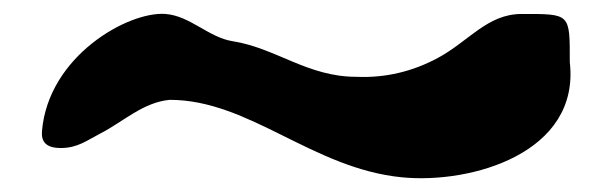

<svg xmlns="http://www.w3.org/2000/svg" viewBox="-20 -611 882 275"><path d="M40.1 -423C39 -408.8 45 -399 67.1 -399C91.1 -399 104.6 -409.9 124.1 -420C157 -437 185.1 -464.5 223.1 -468C337.6 -468 427.3 -369.5 556.1 -357C654.8 -347.4 811.2 -391.6 796.1 -522C796.1 -592.2 797.5 -591 727.1 -591C678 -591 651.4 -551.8 607.1 -528C571.1 -508.6 531.8 -499.1 490.1 -501C420.4 -501 374.8 -542.4 313.1 -552C279 -557.3 252.3 -588.3 217.1 -591C164 -595.1 49.1 -531 40.1 -423Z"/></svg>

Font: Rocketfuel
Style: Regular
Weight: 400
Designer: Mew Too
Foundry: Cannot Into Space Fonts.
Version: Version 0.27